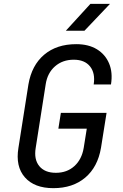

<svg xmlns="http://www.w3.org/2000/svg" viewBox="-20 -970 640 1000"><path d="M258 10Q159 10 109.5 -46.5Q60 -103 76 -200L128 -530Q145 -630 210 -685Q275 -740 377 -740Q441 -740 484.5 -713.5Q528 -687 548 -640Q568 -593 558 -530H468Q477 -589 449 -624Q421 -659 364 -659Q306 -659 266.5 -624.5Q227 -590 218 -531L166 -200Q156 -140 184.5 -105Q213 -70 271 -70Q329 -70 367.5 -105Q406 -140 416 -200L432 -300H284L297 -382H535L506 -200Q489 -100 424 -45Q359 10 258 10ZM323 -810 451 -950H553L420 -810Z"/></svg>

Font: JetBrains Mono NL
Style: Italic
Weight: 400
Italic angle: -9°
Monospace: yes
Designer: Philipp Nurullin, Konstantin Bulenkov
Foundry: JetBrains
Version: Version 2.305; ttfautohint (v1.8.4.7-5d5b)